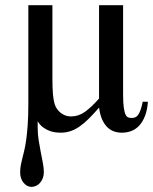

<svg xmlns="http://www.w3.org/2000/svg" viewBox="-20 -502 593 744"><path d="M553.2 -107.9Q550.8 -75.7 542 -53Q533.2 -30.3 519.8 -15.6Q506.3 -1 489 5.6Q471.7 12.2 452.1 12.2Q437 12.2 422.9 7.6Q408.7 2.9 396.7 -8.3Q384.8 -19.5 376.2 -38.1Q367.7 -56.6 363.8 -85Q342.3 -60.1 324 -42Q305.7 -23.9 288.1 -11.7Q270.5 0.5 252.7 6.3Q234.9 12.2 214.8 12.2Q209.5 12.2 198.2 11.2Q187 10.3 174.1 5.9Q161.1 1.5 148.2 -7.6Q135.3 -16.6 126 -32.2V-7.8Q126 16.1 129.6 40.3Q133.3 64.5 137.9 87.2Q142.6 109.9 146.2 129.9Q149.9 149.9 149.9 165Q149.9 177.7 146 188Q142.1 198.2 135.5 206.1Q128.9 213.9 120.1 218Q111.3 222.2 102.1 222.2Q93.3 222.2 85.4 218Q77.6 213.9 71.5 206.5Q65.4 199.2 61.8 189.2Q58.1 179.2 58.1 167Q58.1 151.4 60.5 138.7Q63 126 66.4 112.1Q69.8 98.1 74 81.3Q78.1 64.5 81.5 39.8Q85 15.1 87.4 -19Q89.8 -53.2 89.8 -101.1V-481.9H183.1V-196.8Q183.1 -159.2 185.3 -135.5Q187.5 -111.8 191.9 -98.1Q194.8 -88.9 200.7 -80.3Q206.5 -71.8 214.6 -65.2Q222.7 -58.6 232.9 -54.7Q243.2 -50.8 254.9 -50.8Q284.2 -50.8 309.1 -68.6Q334 -86.4 363.8 -120.1V-481.9H457V-137.2Q457 -103.5 459.7 -84.7Q462.4 -65.9 467 -57.1Q471.7 -48.3 477.8 -46.6Q483.9 -44.9 491.2 -44.9Q499 -44.9 505.1 -47.9Q511.2 -50.8 516.1 -58.1Q521 -65.4 525.1 -77.4Q529.3 -89.4 533.2 -107.9Z"/></svg>

Font: Charis SIL Viet
Style: Regular
Weight: 400
Foundry: SIL International
Version: Version 5.000